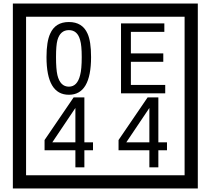

<svg xmlns="http://www.w3.org/2000/svg" viewBox="-20 -980 1195 1090"><path d="M1103 90H53V-960H1103ZM1028 15V-885H128V15ZM497 -656Q497 -442 371 -442Q244 -442 244 -656Q244 -744 265 -789Q294 -855 371 -855Q448 -855 477 -789Q497 -745 497 -656ZM444 -656Q444 -723 435 -752Q420 -809 371 -809Q322 -809 306 -752Q298 -723 298 -656Q298 -587 306 -553Q322 -488 371 -488Q419 -488 435 -554Q444 -587 444 -656ZM918 -450H667V-847H913V-799H723V-677H907V-629H723V-498H918ZM508 -127H459V-30H408V-127H233V-185L398 -427H459V-172H508ZM408 -172V-367L277 -172ZM928 -127H879V-30H828V-127H653V-185L818 -427H879V-172H928ZM828 -172V-367L697 -172Z"/></svg>

Font: Unicode BMP Fallback SIL
Style: Regular
Weight: 400
Foundry: NRSI, SIL International
Version: Version 5.1 Based on Unicode 5.1